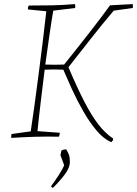

<svg xmlns="http://www.w3.org/2000/svg" viewBox="-20 -667 668 937"><path d="M523 27Q486 11 452 -29Q418 -69 387 -123Q356 -177 330.5 -233Q305 -289 289 -327Q266 -328 243 -328Q220 -328 198 -327Q195 -303 190 -262Q185 -221 179.5 -175.5Q174 -130 169.5 -90Q165 -50 163 -27L272 -19Q271 -14 270.5 -9.5Q270 -5 268 0Q202 -1 149.5 0.5Q97 2 35 6Q35 1 35 -3.5Q35 -8 36 -13L130 -26Q138 -77 147.5 -147.5Q157 -218 167.5 -297.5Q178 -377 188 -458.5Q198 -540 206 -612L116 -621Q116 -633 120 -640Q180 -640 233 -641Q286 -642 346 -647Q348 -639 347 -628Q320 -625 293 -621.5Q266 -618 240 -615Q231 -565 221 -493.5Q211 -422 201 -352Q224 -351 247 -351Q270 -351 293 -352Q313 -377 344.5 -416.5Q376 -456 410 -499.5Q444 -543 473 -581.5Q502 -620 517 -641Q543 -642 571 -644Q599 -646 628 -647Q629 -640 628 -628Q605 -625 581.5 -621.5Q558 -618 535 -615Q477 -547 422.5 -477Q368 -407 314 -339Q356 -240 391 -172Q426 -104 460 -60Q494 -16 532 9L531 18ZM238 250Q236 249 232.5 246Q229 243 229 242Q247 218 267 187Q287 156 293 139L275 90Q277 80 280 67Q284 65 290 63.5Q296 62 303 62Q311 74 316 87.5Q321 101 321 122Q321 152 295 186Q269 220 238 250Z"/></svg>

Font: Labrada ExtraLight
Style: Italic
Weight: 200
Italic angle: -7°
Designer: Mercedes Jáuregui
Foundry: Omnibus-Type Team
Version: Version 1.000; ttfautohint (v1.8.4.7-5d5b)